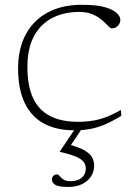

<svg xmlns="http://www.w3.org/2000/svg" viewBox="-20 -520 554 781"><path d="M314 -500.5Q374 -500.5 407.8 -490.5Q441.5 -480.5 455.5 -466.5Q469.5 -452.5 469.5 -440Q469.5 -429.5 464.5 -421.5Q459.5 -413.5 451.8 -409Q444 -404.5 434.5 -404.5Q430 -404.5 423.2 -411.2Q416.5 -418 406.5 -428Q396.5 -438 382 -448Q367.5 -458 348 -464.8Q328.5 -471.5 302.5 -471.5Q241 -471.5 193.2 -447.2Q145.5 -423 118.5 -373.2Q91.5 -323.5 91.5 -247Q91.5 -170.5 114.5 -121.2Q137.5 -72 183.5 -48.2Q229.5 -24.5 297.5 -24.5Q345.5 -24.5 384.8 -35Q424 -45.5 471.5 -72.5L473.5 -49Q437 -26.5 407 -13.8Q377 -1 347.5 4.5Q318 10 281.5 10Q209 10 158 -17.8Q107 -45.5 80.2 -101.8Q53.5 -158 53.5 -243Q53.5 -298.5 69.8 -345.5Q86 -392.5 118.8 -427.2Q151.5 -462 200.2 -481.2Q249 -500.5 314 -500.5ZM257 240.5Q217.5 240.5 204.2 231.5Q191 222.5 191 210Q191 202.5 196.5 196Q202 189.5 213 189.5Q217 189.5 222.5 196.2Q228 203 238 210Q248 217 266 217Q297 217 313 202.5Q329 188 329 165.5Q329 151 321.2 139.8Q313.5 128.5 291.2 118.2Q269 108 223.5 98V96L288 0H315.5L262.5 79L255.5 66.5Q299.5 78 322.8 91.2Q346 104.5 354.5 120Q363 135.5 363 153.5Q363 177.5 350.5 197.2Q338 217 314.2 228.8Q290.5 240.5 257 240.5Z"/></svg>

Font: Newsreader 9pt ExtraLight
Style: Regular
Weight: 250
Designer: Hugues Gentile
Foundry: Production Type
Version: Version 1.003